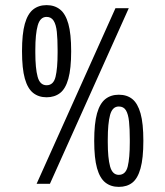

<svg xmlns="http://www.w3.org/2000/svg" viewBox="-20 -718 646 750"><path d="M123 0 431 -686H483L175 0ZM162 -338Q131 -338 109.5 -355Q88 -372 77 -411Q66 -450 66 -518Q66 -586 77 -625Q88 -664 109.5 -681Q131 -698 162 -698Q193 -698 214.5 -681Q236 -664 247 -625Q258 -586 258 -518Q258 -450 247 -410.5Q236 -371 214.5 -354.5Q193 -338 162 -338ZM162 -385Q189 -385 197 -418Q205 -451 205 -512V-523Q205 -565 202 -593.5Q199 -622 189.5 -637Q180 -652 162 -652Q137 -652 127.5 -619Q118 -586 118 -523V-512Q118 -451 127 -418Q136 -385 162 -385ZM444 12Q413 12 391.5 -5Q370 -22 359 -61Q348 -100 348 -168Q348 -236 359 -275Q370 -314 391.5 -331Q413 -348 444 -348Q476 -348 497 -331Q518 -314 529 -275Q540 -236 540 -168Q540 -100 529 -60.5Q518 -21 497 -4.5Q476 12 444 12ZM444 -35Q471 -35 479 -68Q487 -101 487 -162V-173Q487 -215 484 -243.5Q481 -272 472 -287Q463 -302 444 -302Q419 -302 410 -269Q401 -236 401 -173V-162Q401 -101 410 -68Q419 -35 444 -35Z"/></svg>

Font: Archivo ExtraCondensed Light
Style: Regular
Weight: 300
Width: 2
Designer: Hector Gatti
Foundry: Omnibus-Type
Version: Version 2.001